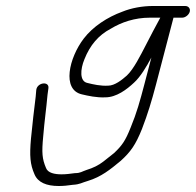

<svg xmlns="http://www.w3.org/2000/svg" viewBox="-20 -495 654 641"><path d="M515.2 -436C498.3 -405.1 484.7 -379.2 465.6 -342C449.6 -311.2 426.5 -264.5 403.7 -243C387.8 -228.9 363.5 -209 340.8 -209C315.8 -207.6 291.2 -213.2 272.1 -218C245.1 -223.2 247.9 -263.6 261.8 -297C280.4 -344.1 308.9 -377.6 349.6 -399C385.4 -420.8 429.8 -436 480.2 -436ZM598.5 -475H490.5C455.4 -475 418.3 -468.2 388.5 -456C339.1 -438.1 290.2 -406.4 259.4 -366C210.5 -301.8 185.7 -195.6 253.2 -180C274.3 -175 303.2 -168.6 331.5 -170C368.7 -170 403.1 -196.2 427.4 -219C448.4 -237.9 469.2 -272.4 485.4 -303L461.6 -212C447.5 -158.4 436.4 -117.9 416.1 -69C398.4 -24.6 387.4 -9.1 360.8 16C341.9 31 341.9 31 325.5 44C308.8 57.2 289.7 66 270.1 72C252.5 77.8 249.1 83 230.3 83C213 85.2 201.6 87 185.2 87C162.7 87 139.9 82.6 133.7 66C120.5 35 119.1 14.8 124.2 -39C128.6 -92.9 134.5 -131.4 138.6 -178L141.7 -201C144.5 -224.5 104.6 -220.3 101.1 -195L99.1 -172C92.9 -125 89.2 -87.1 83.4 -32C78.3 25.4 80.5 53.8 95.2 87C106.5 114 135.1 126 176 126C192.4 126 205.9 124.4 223 122C247 120.7 252.3 115 273.4 109C318 95.4 347.8 71.2 383 42C416.2 11.9 432.6 -11.3 453.8 -64C473.4 -115 485.9 -156.2 500.6 -212L559.2 -436H588.2C598.8 -436 610.7 -445.4 613.5 -456C616.3 -466.6 609 -475 598.5 -475Z"/></svg>

Font: Just Breathe
Style: Obl5
Weight: 400
Foundry: Cannot Into Space Fonts
Version: Version 0.72